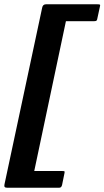

<svg xmlns="http://www.w3.org/2000/svg" viewBox="-56 -767 488 897"><path d="M234 97Q231 110 221 110H-23Q-31 110 -34 106.5Q-37 103 -35 94L141 -731Q144 -747 159 -747H398Q408 -747 410.5 -745.5Q413 -744 411 -737L398 -677Q397 -671 393 -669.5Q389 -668 383 -668H252L104 32H235Q243 32 245 33.5Q247 35 245 43Z"/></svg>

Font: Glory
Style: Bold Italic
Weight: 700
Italic angle: -12°
Version: Version 1.011